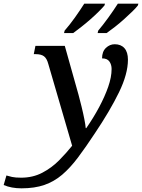

<svg xmlns="http://www.w3.org/2000/svg" viewBox="-184 -786 774 1046"><path d="M-67 240Q-122 240 -164 222L-149 170Q-137 174 -118.5 178Q-100 182 -69 182Q-5 182 46.5 155Q98 128 138 87.5Q178 47 209 8L79 -438Q71 -468 55.5 -479.5Q40 -491 10 -491H0L9 -536H169L244 -269Q251 -243 260 -206.5Q269 -170 275.5 -137Q282 -104 283 -88H286Q325 -144 356 -202Q387 -260 405.5 -313Q424 -366 424 -410Q424 -434 412 -451Q400 -468 372 -468Q372 -505 393 -525Q414 -545 441 -545Q475 -545 494 -523.5Q513 -502 513 -461Q513 -383 464 -282.5Q415 -182 333 -60Q283 16 240.5 72.5Q198 129 154.5 166Q111 203 58 221.5Q5 240 -67 240ZM351 -619Q378 -651 406.5 -690.5Q435 -730 458 -766H570L567 -756Q557 -743 536.5 -723Q516 -703 491.5 -681Q467 -659 442 -639.5Q417 -620 397 -606H348ZM168 -619Q196 -651 224.5 -691Q253 -731 275 -766H388L385 -756Q374 -743 354 -723Q334 -703 309 -681Q284 -659 259 -639.5Q234 -620 215 -606H165Z"/></svg>

Font: Noto Serif Medium
Style: Italic
Weight: 500
Italic angle: -12°
Designer: Monotype Design Team
Foundry: Monotype Imaging Inc.
Version: Version 2.014; ttfautohint (v1.8.4.7-5d5b)